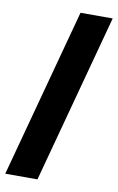

<svg xmlns="http://www.w3.org/2000/svg" viewBox="-96 -814 598 975"><g transform="rotate(10 203.5 -326.5)"><path d="M403.8 -761.7 169.4 109.4H3.4L237.8 -761.7Z"/></g></svg>

Font: Inter 20pt Black
Style: Regular
Weight: 900
Version: Version 4.001;git-66647c0bb